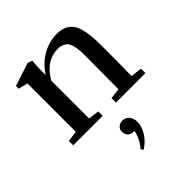

<svg xmlns="http://www.w3.org/2000/svg" viewBox="-200 -575 962 962"><g transform="rotate(-45 281.0 -93.5)"><path d="M25.9 0V-31.2L83 -38.1V-381.3L33.2 -393.6V-413.1L155.3 -453.1L180.7 -444.8Q177.2 -404.8 177.2 -367.2V-347.2Q211.4 -397.9 259.5 -425.5Q307.6 -453.1 363.8 -453.1Q392.6 -453.1 413.1 -443.8Q433.6 -434.6 446.5 -418.5Q459.5 -402.3 466.8 -376Q474.1 -349.6 476.8 -320.8Q479.5 -292 479.5 -252.4Q479.5 -108.4 478 -38.6L537.6 -31.2V0H328.6V-31.2L384.8 -38.1Q386.2 -153.3 386.2 -272Q386.2 -296.9 384.8 -314.2Q383.3 -331.5 378.9 -348.1Q374.5 -364.7 366.5 -374.8Q358.4 -384.8 345 -390.6Q331.5 -396.5 312.5 -396.5Q229 -396.5 177.2 -306.6V-38.6L234.9 -31.2V0ZM260.3 265.6 250.5 253.4Q285.2 212.9 293.9 166.5H290.5Q266.6 166.5 256.3 153.3Q246.1 140.1 246.1 124Q246.1 107.9 258.1 97.2Q270 86.4 289.1 86.4Q310.1 86.4 323.5 103.8Q336.9 121.1 336.9 143.6Q336.9 174.8 317.1 208Q297.4 241.2 260.3 265.6Z"/></g></svg>

Font: Elstob 10pt Medium
Style: Regular
Weight: 500
Designer: Peter S. Baker
Version: Version 1.015